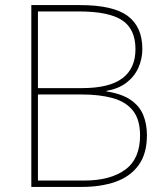

<svg xmlns="http://www.w3.org/2000/svg" viewBox="-20 -734 653 754"><path d="M103 0V-714H294Q425 -714 482 -671Q539 -628 539 -542Q539 -502 523 -467Q507 -432 475.5 -408.5Q444 -385 398 -377V-375Q457 -366 492 -342.5Q527 -319 542 -283.5Q557 -248 557 -203Q557 -130 524 -85Q491 -40 433.5 -20Q376 0 303 0ZM129 -25H311Q413 -25 471.5 -67.5Q530 -110 530 -202Q530 -264 502.5 -299Q475 -334 423.5 -348.5Q372 -363 300 -363H129ZM129 -388H303Q409 -388 460.5 -426.5Q512 -465 512 -541Q512 -620 459.5 -654.5Q407 -689 291 -689H129Z"/></svg>

Font: Noto Sans Symbols Thin
Style: Regular
Weight: 250
Version: Version 2.002